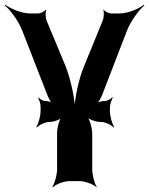

<svg xmlns="http://www.w3.org/2000/svg" viewBox="-65 -768 632 814"><path d="M401 -296V-312C401 -325 408 -346 413 -353L411 -356C406 -349 390 -340 380 -340C367 -340 349 -335 341 -329L343 -326C351 -332 363 -351 368 -365L474 -640C490 -680 525 -727 547 -745L545 -748C523 -730 477 -711 442 -711H406C397 -711 379 -719 375 -727L373 -724C377 -717 375 -692 371 -682L292 -489C267 -430 250 -342 250 -292H254C254 -342 236 -430 212 -490L132 -682C128 -692 127 -717 131 -724L128 -727C124 -719 106 -711 98 -711H62C27 -711 -20 -731 -43 -748L-45 -745C-22 -727 13 -680 29 -639L137 -362C142 -350 151 -333 158 -327L159 -331C152 -336 137 -340 126 -340C117 -340 104 -348 99 -354L97 -351C102 -345 107 -327 107 -315V-296C107 -275 97 -241 89 -230L91 -227C100 -238 127 -251 144 -251H145C163 -251 192 -261 201 -273L199 -275C187 -264 177 -227 177 -205V-50C177 -26 166 11 157 24L159 26C171 14 205 0 228 0H274C297 0 332 14 344 26L345 24C336 11 326 -26 326 -50V-201C326 -225 315 -265 302 -277L300 -275C310 -262 341 -251 360 -251H365C381 -251 408 -238 417 -227L419 -230C411 -241 401 -275 401 -296Z"/></svg>

Font: Asimov
Style: EdgeExtreme
Weight: 500
Designer: Google
Version: Version 2.000980: 2014